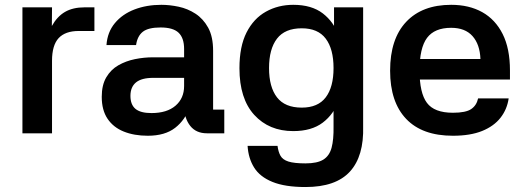

<svg xmlns="http://www.w3.org/2000/svg" viewBox="-20 -545 2143 785"><path d="M192.7 0H71.7V-515H192.7L192 -438.7Q213.7 -477.7 245.8 -496.3Q278 -515 326 -515H366V-418.3H301.7Q247 -418.3 219.8 -389.2Q192.7 -360 192.7 -296.3Z M897 0H826Q782 0 758 -30Q734 -60 732.3 -109.7L755.7 -108Q737.7 -54.7 696 -22.3Q654.3 10 584.3 10Q528.3 10 485.8 -7.2Q443.3 -24.3 419.7 -59.5Q396 -94.7 396 -149.3Q396 -197.3 414.5 -228.8Q433 -260.3 463.8 -278Q494.7 -295.7 531.7 -303.2Q568.7 -310.7 605.7 -310.7H732.7V-345Q732.7 -389.7 710.2 -411.2Q687.7 -432.7 636.7 -432.7Q586.3 -432.7 564 -415.2Q541.7 -397.7 536.3 -360.7H415.3Q419 -413.7 449.7 -450.5Q480.3 -487.3 529.8 -506.3Q579.3 -525.3 639.7 -525.3Q673.7 -525.3 710.5 -517.5Q747.3 -509.7 779.2 -489Q811 -468.3 831.2 -431.7Q851.3 -395 851.3 -337V-97H897ZM513.3 -153Q513.3 -117 534 -99.8Q554.7 -82.7 599.3 -82.7Q662.3 -82.7 697.5 -112.8Q732.7 -143 732.7 -193.3V-226.7H606.7Q558.7 -226.7 536 -208Q513.3 -189.3 513.3 -153Z M1179 -9Q1080 -9 1019.5 -75.3Q959 -141.7 959 -266Q959 -355 988 -412.2Q1017 -469.3 1067.2 -497.3Q1117.3 -525.3 1179 -525.3Q1254 -525.3 1299.7 -490.3Q1345.3 -455.3 1366 -396.7Q1386.7 -338 1386.7 -266Q1386.7 -195 1366 -136.7Q1345.3 -78.3 1299.7 -43.7Q1254 -9 1179 -9ZM1213.7 -105Q1280 -105 1311.8 -147Q1343.7 -189 1343.7 -266.7Q1343.7 -344.7 1311.8 -387Q1280 -429.3 1213.7 -429.3Q1145 -429.3 1112.5 -387Q1080 -344.7 1080 -266.7Q1080 -189 1112.5 -147Q1145 -105 1213.7 -105ZM1345.7 -515H1464.7V-18.7H1343.7V-410.7L1345.7 -418ZM1464.7 -29Q1468.3 93.3 1410.7 156.5Q1353 219.7 1229 219.7Q1145.3 219.7 1094 198.8Q1042.7 178 1019 140Q995.3 102 992.3 51.3H1114.7Q1117.7 75.3 1126.7 91.7Q1135.7 108 1159.3 115.5Q1183 123 1229 123Q1277 123 1301.8 107.7Q1326.7 92.3 1335.7 59Q1344.7 25.7 1343.7 -29Z M1643 -303.7H1944.3Q1942 -363.7 1911.8 -397.5Q1881.7 -431.3 1824.7 -431.3Q1756.7 -431.3 1726 -390.2Q1695.3 -349 1695.3 -257Q1695.3 -165 1725.5 -124.5Q1755.7 -84 1831.7 -84Q1884.7 -84 1906.7 -99.2Q1928.7 -114.3 1934.7 -142.7H2059.7Q2053.3 -98 2026.3 -63.5Q1999.3 -29 1951.2 -9.5Q1903 10 1831.7 10Q1706.3 10 1640.7 -58.8Q1575 -127.7 1575 -256Q1575 -386 1640.7 -455.7Q1706.3 -525.3 1824.7 -525.3Q1898 -525.3 1951.7 -495.3Q2005.3 -465.3 2035.2 -405.8Q2065 -346.3 2065 -256.7V-219.7H1642Z"/></svg>

Font: Asta Sans Light
Style: Regular
Weight: 300
Designer: 42dot
Version: Version 1.000